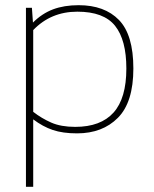

<svg xmlns="http://www.w3.org/2000/svg" viewBox="-20 -504 594 740"><path d="M80 216V-474H103L107 -417Q142 -452 184.5 -468Q227 -484 283 -484Q383 -484 438.5 -427Q494 -370 494 -240Q494 -110 434.5 -50Q375 10 277 10Q222 10 183.5 -3Q145 -16 108 -44V216ZM270 -15Q368 -15 417.5 -70Q467 -125 467 -240Q467 -350 423.5 -404.5Q380 -459 278 -459Q176 -459 108 -388V-73Q140 -48 177.5 -31.5Q215 -15 270 -15Z"/></svg>

Font: Kanit Thin
Style: Regular
Weight: 250
Designer: Katatrad Team
Foundry: CadsonDemak
Version: Version 2.000; ttfautohint (v1.8.3)